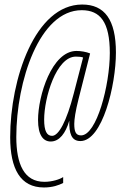

<svg xmlns="http://www.w3.org/2000/svg" viewBox="-20 -738 549 848"><path d="M174 90C212 90 240 80 259 70V44C244 54 211 65 176 65C86 65 52 -14 52 -133C52 -379 154 -693 341 -693C423 -693 465 -640 465 -504C465 -362 407 -140 338 -140C315 -140 308 -156 308 -191C308 -210 313 -246 327 -301L378 -502C361 -509 337 -513 318 -513C209 -513 148 -315 148 -208C148 -141 171 -113 204 -113C243 -113 270 -151 285 -202L286 -205C285 -149 295 -115 335 -115C432 -115 492 -361 492 -506C492 -651 442 -718 343 -718C135 -718 25 -389 25 -132C25 8 70 90 174 90ZM210 -138C187 -138 175 -159 175 -210C175 -305 228 -488 315 -488C328 -488 339 -487 347 -484L306 -326C274 -201 239 -138 210 -138Z"/></svg>

Font: Noto Sans ExtraCondensed Thin
Style: Italic
Weight: 100
Width: 2
Italic angle: -12°
Designer: Monotype Design Team
Foundry: Monotype Imaging Inc.
Version: Version 2.013